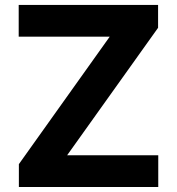

<svg xmlns="http://www.w3.org/2000/svg" viewBox="-20 -747 707 767"><path d="M55.4 -91.3 418.3 -600.5H54.7V-727.3H611.5V-636L248.2 -126.8H612.2V0H55.4Z"/></svg>

Font: Cannonade
Style: Bold
Weight: 700
Designer: Rasmus Andersson
Foundry: rsms
Version: Version 3.012;git-f93a4a705